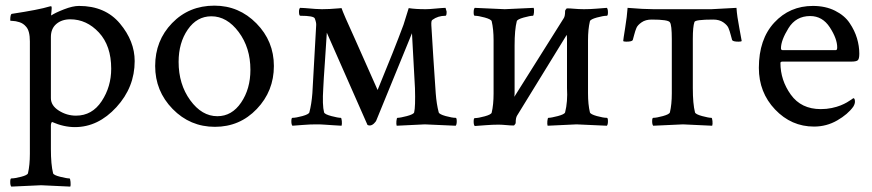

<svg xmlns="http://www.w3.org/2000/svg" viewBox="-20 -447 3119 687"><path d="M262.7 -425.8Q356.4 -425.8 409.2 -362.8Q461.9 -299.8 461.9 -228.5Q461.9 -134.8 396.5 -63.5Q331.1 7.8 248 7.8Q208 7.8 166 -10.7Q162.1 -5.9 162.1 2V85.9Q162.1 141.6 169.9 172.9Q171.9 179.7 195.3 185.5Q218.8 191.4 228.5 191.4Q231.4 191.4 232.4 204.1Q233.4 216.8 231.4 220.7Q133.8 215.8 127 215.8Q121.1 215.8 20.5 220.7Q16.6 216.8 16.6 204.1Q16.6 191.4 20.5 191.4Q33.2 191.4 55.7 185.5Q78.1 179.7 80.1 172.9Q86.9 143.6 86.9 103.5V-298.8Q86.9 -336.9 73.2 -351.6Q63.5 -363.3 49.3 -367.7Q35.2 -372.1 25.9 -372.1Q16.6 -372.1 16.6 -374Q16.6 -396.5 22.5 -397.5Q119.1 -412.1 157.2 -423.8Q158.2 -423.8 160.2 -424.3Q162.1 -424.8 162.1 -424.8Q165 -424.8 165 -418.9Q165 -413.1 164.1 -405.3Q163.1 -397.5 163.1 -396.5V-391.6Q177.7 -401.4 209 -413.6Q240.2 -425.8 262.7 -425.8ZM231.4 -377.9Q201.2 -377.9 181.6 -361.3Q162.1 -344.7 162.1 -314.5V-95.7Q162.1 -69.3 190.4 -51.3Q218.8 -33.2 252 -33.2Q309.6 -33.2 343.8 -85Q377.9 -136.7 377.9 -201.2Q377.9 -283.2 334 -330.6Q290 -377.9 231.4 -377.9Z M736.3 -388.7Q684.6 -388.7 651.9 -341.3Q619.1 -293.9 619.1 -225.6Q619.1 -145.5 660.6 -88.4Q702.1 -31.2 757.8 -31.2Q809.6 -31.2 842.8 -80.1Q876 -128.9 876 -197.3Q876 -276.4 834 -332.5Q792 -388.7 736.3 -388.7ZM747.1 -426.8Q835 -426.8 897.5 -363.3Q960 -299.8 960 -210.9Q960 -121.1 898.9 -57.1Q837.9 6.8 749 6.8Q660.2 6.8 597.7 -57.1Q535.2 -121.1 535.2 -210.9Q535.2 -301.8 595.7 -364.3Q656.2 -426.8 747.1 -426.8Z M1454.1 -328.1 1327.1 -17.6Q1325.2 -11.7 1317.9 -4.9Q1310.5 2 1302.7 2Q1298.8 2 1294.9 0L1149.4 -330.1Q1147.5 -294.9 1142.6 -226.1Q1137.7 -157.2 1136.7 -131.8Q1132.8 -70.3 1139.6 -44.9Q1141.6 -38.1 1165.5 -31.7Q1189.5 -25.4 1199.2 -25.4Q1202.1 -25.4 1203.1 -13.7Q1204.1 -2 1202.1 2.9Q1187.5 2 1170.9 1Q1154.3 0 1141.1 -1Q1127.9 -2 1111.3 -2Q1088.9 -2 1064.5 0Q1040 2 1026.4 2.9Q1022.5 -1 1022.5 -13.2Q1022.5 -25.4 1026.4 -25.4Q1039.1 -25.4 1062 -31.7Q1085 -38.1 1086.9 -44.9Q1094.7 -74.2 1097.7 -113.3L1111.3 -356.4Q1112.3 -365.2 1106.4 -380.9Q1102.5 -390.6 1054.7 -390.6Q1049.8 -390.6 1049.8 -405.3Q1049.8 -415 1053.7 -418.9Q1056.6 -418.9 1063 -418.5Q1069.3 -418 1072.3 -418Q1113.3 -414.1 1131.8 -414.1Q1158.2 -414.1 1190.4 -417Q1191.4 -417 1195.8 -417.5Q1200.2 -418 1202.1 -418Q1208 -399.4 1250 -307.6L1331.1 -125Q1391.6 -271.5 1423.8 -358.4L1442.4 -418Q1465.8 -414.1 1502.9 -414.1Q1515.6 -414.1 1534.2 -416Q1552.7 -418 1557.6 -418Q1559.6 -418 1565.4 -418.5Q1571.3 -418.9 1574.2 -418.9Q1578.1 -407.2 1578.1 -405.3Q1578.1 -390.6 1574.2 -390.6Q1546.9 -390.6 1527.3 -376Q1522.5 -374 1523.4 -356.4L1530.3 -244.1Q1532.2 -213.9 1535.2 -170.9Q1538.1 -127.9 1539.1 -113.3Q1542 -74.2 1549.8 -44.9Q1551.8 -38.1 1574.7 -31.7Q1597.7 -25.4 1610.4 -25.4Q1614.3 -25.4 1614.3 -13.2Q1614.3 -1 1610.4 2.9Q1510.7 -2 1500 -2Q1497.1 -2 1399.4 2.9Q1397.5 -2 1398.4 -13.7Q1399.4 -25.4 1402.3 -25.4Q1412.1 -25.4 1436 -31.7Q1460 -38.1 1461.9 -44.9Q1466.8 -64.5 1464.8 -131.8Z M1820.3 -100.6 1997.1 -381.8Q2002 -388.7 2002 -407.2Q2002 -411.1 2007.8 -417Q2022.5 -417 2030.3 -416Q2051.8 -414.1 2069.3 -414.1Q2091.8 -414.1 2114.3 -416Q2136.7 -418 2151.4 -418.9Q2155.3 -415 2155.3 -402.8Q2155.3 -390.6 2151.4 -390.6Q2138.7 -390.6 2115.7 -384.3Q2092.8 -377.9 2090.8 -371.1Q2084 -342.8 2084 -302.7V-113.3Q2084 -73.2 2090.8 -44.9Q2092.8 -38.1 2115.7 -31.7Q2138.7 -25.4 2151.4 -25.4Q2155.3 -25.4 2155.3 -13.2Q2155.3 -1 2151.4 2.9Q2051.8 -2 2043 -2Q2037.1 -2 1939.5 2.9Q1937.5 -2 1938.5 -13.7Q1939.5 -25.4 1942.4 -25.4Q1952.1 -25.4 1976.1 -31.7Q2000 -38.1 2002 -44.9Q2011.7 -83 2008.8 -131.8V-306.6Q2008.8 -316.4 2007.8 -322.3L1830.1 -33.2Q1825.2 -25.4 1825.2 -7.8Q1825.2 -3.9 1819.3 2Q1804.7 2 1796.9 1Q1775.4 -1 1764.6 -1Q1742.2 -1 1717.3 1Q1692.4 2.9 1678.7 3.9Q1674.8 0 1674.8 -12.2Q1674.8 -24.4 1678.7 -24.4Q1691.4 -24.4 1714.4 -30.8Q1737.3 -37.1 1739.3 -43.9Q1746.1 -72.3 1746.1 -112.3V-302.7Q1746.1 -342.8 1739.3 -371.1Q1737.3 -377.9 1714.4 -384.3Q1691.4 -390.6 1678.7 -390.6Q1674.8 -390.6 1674.8 -402.8Q1674.8 -415 1678.7 -418.9Q1778.3 -414.1 1786.1 -414.1Q1792 -414.1 1889.6 -418.9Q1891.6 -414.1 1890.6 -402.3Q1889.6 -390.6 1886.7 -390.6Q1877 -390.6 1854 -384.3Q1831.1 -377.9 1829.1 -371.1Q1821.3 -340.8 1821.3 -284.2V-116.2Q1821.3 -106.4 1820.3 -100.6Z M2383.8 -113.3V-306.6Q2383.8 -358.4 2377 -367.2Q2371.1 -377 2311.5 -377Q2290 -377 2275.9 -367.2Q2261.7 -357.4 2257.3 -347.2Q2252.9 -336.9 2249 -321.8Q2245.1 -306.6 2244.1 -303.7Q2241.2 -297.9 2220.7 -297.9Q2210 -297.9 2210 -300.8Q2210 -304.7 2216.8 -346.7Q2223.6 -388.7 2225.6 -418.9Q2283.2 -414.1 2318.4 -414.1H2525.4L2615.2 -418.9Q2617.2 -388.7 2625.5 -346.2Q2633.8 -303.7 2633.8 -300.8Q2633.8 -297.9 2623 -297.9Q2602.5 -297.9 2599.6 -303.7Q2598.6 -306.6 2594.7 -321.8Q2590.8 -336.9 2586.4 -347.2Q2582 -357.4 2567.9 -367.2Q2553.7 -377 2532.2 -377Q2466.8 -377 2464.8 -368.2Q2459 -351.6 2459 -308.6V-131.8Q2459 -75.2 2466.8 -44.9Q2468.8 -38.1 2492.2 -31.7Q2515.6 -25.4 2525.4 -25.4Q2528.3 -25.4 2529.3 -13.7Q2530.3 -2 2528.3 2.9Q2430.7 -2 2423.8 -2Q2417 -2 2317.4 2.9Q2313.5 -1 2313.5 -13.2Q2313.5 -25.4 2317.4 -25.4Q2329.1 -25.4 2352.1 -31.7Q2375 -38.1 2377 -44.9Q2383.8 -73.2 2383.8 -113.3Z M2878.9 -389.6Q2828.1 -389.6 2801.3 -346.2Q2774.4 -302.7 2774.4 -274.4Q2774.4 -267.6 2780.3 -267.6H2970.7Q2975.6 -267.6 2975.6 -277.3Q2975.6 -308.6 2949.2 -349.1Q2922.9 -389.6 2878.9 -389.6ZM2888.7 -425.8Q2933.6 -425.8 2967.8 -408.7Q3002 -391.6 3020 -364.7Q3038.1 -337.9 3046.4 -310.1Q3054.7 -282.2 3054.7 -254.9Q3054.7 -235.4 3048.8 -231Q3043 -226.6 3026.4 -226.6H2780.3Q2772.5 -226.6 2772.5 -221.7Q2772.5 -160.2 2809.6 -108.4Q2846.7 -56.6 2917 -56.6Q2937.5 -56.6 2956.1 -60.5Q2974.6 -64.5 2987.8 -69.8Q3001 -75.2 3010.3 -80.6Q3019.5 -85.9 3026.4 -90.8L3033.2 -95.7Q3039.1 -95.7 3039.1 -83Q3039.1 -75.2 3033.2 -65.4Q3013.7 -38.1 2975.6 -16.1Q2937.5 5.9 2892.6 5.9Q2811.5 5.9 2753.4 -55.2Q2695.3 -116.2 2695.3 -204.1Q2695.3 -306.6 2750.5 -366.2Q2805.7 -425.8 2888.7 -425.8Z"/></svg>

Font: Crimson Text
Style: Regular
Weight: 400
Version: Version 0.13